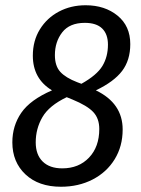

<svg xmlns="http://www.w3.org/2000/svg" viewBox="-20 -699 537 731"><path d="M447 -206Q447 -142 416.5 -92.5Q386 -43 332.5 -15.5Q279 12 212 12Q127 12 77 -35Q27 -82 27 -157Q27 -220 61 -269.5Q95 -319 178 -355Q105 -399 105 -487Q105 -544 132 -587.5Q159 -631 204.5 -655Q250 -679 306 -679Q379 -679 427.5 -639.5Q476 -600 476 -531Q476 -470 445 -429Q414 -388 345 -355Q447 -306 447 -206ZM189 -489Q189 -448 209.5 -425.5Q230 -403 274 -386L290 -380Q349 -413 370 -448Q391 -483 391 -529Q391 -569 369 -590.5Q347 -612 303 -612Q245 -612 217 -576Q189 -540 189 -489ZM358 -208Q358 -248 335 -272.5Q312 -297 256 -320L234 -329Q167 -297 141.5 -253Q116 -209 116 -157Q116 -110 142.5 -84Q169 -58 217 -58Q280 -58 319 -99Q358 -140 358 -208Z"/></svg>

Font: Fira Sans Condensed
Style: Italic
Weight: 400
Width: 3
Italic angle: -8°
Designer: bBox Type GmbH & Carrois Corporate GbR & Edenspiekermann AG
Foundry: bBox Type GmbH & Carrois Corporate GbR & Edenspiekermann AG
Version: Version 4.301